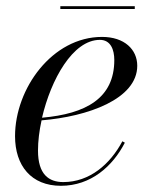

<svg xmlns="http://www.w3.org/2000/svg" viewBox="-20 -589 498 619"><path d="M174.5 -569V-560H414.5V-569ZM102.5 -103.5C102.5 -133.5 106.5 -167 114 -201C262.5 -213 422.5 -269.5 422.5 -377C422.5 -429.5 381 -470 309 -470C148.5 -470 28.5 -303.5 28.5 -150C28.5 -55 80.5 10 176.5 10C273 10 343.5 -53 382.5 -129L374.5 -133.5C335 -59.5 269 -2 184 -2C137.5 -2 102.5 -26.5 102.5 -103.5ZM302 -460.5C337 -460.5 348.5 -428.5 348.5 -395.5C348.5 -272 257 -222 115.5 -209.5C144 -332 214.5 -460.5 302 -460.5Z"/></svg>

Font: Bodoni* 24pt
Style: Italic
Weight: 400
Italic angle: -13°
Version: Version 2.3